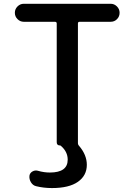

<svg xmlns="http://www.w3.org/2000/svg" viewBox="-20 -750 693 990"><path d="M102.5 -637.7Q84 -637.7 70.3 -651.4Q56.6 -665 56.6 -684.1Q56.6 -703.1 70.3 -716.8Q84 -730.5 102.5 -730.5H550.8Q569.3 -730.5 583 -716.8Q596.7 -703.1 596.7 -684.1Q596.7 -665 583.5 -651.4Q570.3 -637.7 550.8 -637.7H390.6Q381.8 -637.7 381.8 -628.9V-12.7Q381.8 -3.9 387.7 2Q427.7 48.8 427.7 99.6Q427.7 155.3 381.8 187.5Q335.9 219.7 248 219.7Q205.1 219.7 166 210Q149.4 206.1 139.6 189.9Q129.9 173.8 131.8 156.2Q133.8 141.6 147.9 133.8Q162.1 126 176.8 130.9Q207 139.6 237.3 139.6Q329.1 139.6 329.1 73.2Q329.1 32.2 293.9 2Q292 0 289.1 0Q272.5 0 272.5 -16.6V-628.9Q272.5 -637.7 262.7 -637.7Z"/></svg>

Font: Rounded Mgen+ 2p medium
Style: Regular
Weight: 500
Designer: [Source Han Sans]
Ryoko NISHIZUKA  (kana & ideographs); Paul D. Hunt (Latin, Greek & Cyrillic); Wenlong ZHANG  (bopomofo
Version: Version 1.059.20150602